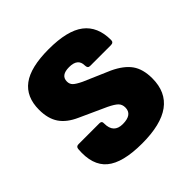

<svg xmlns="http://www.w3.org/2000/svg" viewBox="-144 -623 750 750"><g transform="rotate(-45 230.5 -248.5)"><path d="M227 11Q120 11 74 -27.5Q28 -66 35 -150Q36 -163 49 -163H165Q178 -163 177 -149Q177 -96 227 -96Q280 -96 280 -135Q280 -152 269.5 -162.5Q259 -173 232 -186L122 -236Q77 -256 56 -287Q35 -318 35 -367Q35 -438 82 -473Q129 -508 229 -508Q332 -508 379.5 -471.5Q427 -435 427 -361Q427 -347 412 -347H297Q284 -347 284 -363Q284 -402 236 -402Q190 -402 190 -368Q190 -354 199 -345Q208 -336 233 -324L342 -277Q391 -254 413 -223Q435 -192 435 -141Q435 11 227 11Z"/></g></svg>

Font: Sofia Sans Semi Condensed Black
Style: Regular
Weight: 900
Designer: Botio Nikoltchev, Ani Petrova
Foundry: lettersoup
Version: Version 4.100; ttfautohint (v1.8.4.7-5d5b)